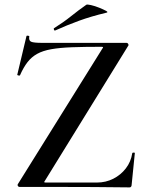

<svg xmlns="http://www.w3.org/2000/svg" viewBox="-20 -811 642 833"><path d="M58 -13 424 -600Q428 -605 427 -606.5Q426 -608 419 -608Q345 -608 292 -606Q239 -604 202.5 -597.5Q166 -591 141.5 -577.5Q117 -564 99.5 -541.5Q82 -519 67 -485Q66 -482 60 -483.5Q54 -485 55 -487L95 -655Q96 -657 102 -656Q108 -655 107 -653Q104 -635 115 -630Q126 -625 164 -625Q224 -625 311 -625Q398 -625 529 -625Q534 -625 536.5 -620Q539 -615 536 -612L175 -27Q171 -22 172 -20.5Q173 -19 179 -19Q251 -19 308 -19Q365 -19 400 -19Q439 -19 471.5 -35.5Q504 -52 526 -80.5Q548 -109 554 -147Q555 -149 560 -149Q565 -149 565 -147L551 -8Q551 -5 549 -1.5Q547 2 542 2Q468 1 385.5 0.5Q303 0 220.5 0Q138 0 64 0Q60 0 57.5 -4.5Q55 -9 58 -13ZM220 -679Q216 -677 214 -682.5Q212 -688 215 -689Q255 -714 288 -740.5Q321 -767 354 -790Q357 -793 374.5 -789Q392 -785 410.5 -777.5Q429 -770 440 -764Q451 -758 442 -756Q375 -740 323 -721Q271 -702 220 -679Z"/></svg>

Font: Cormorant Light SemiBold
Style: Regular
Weight: 600
Version: Version 4.000